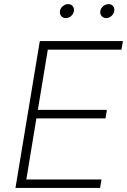

<svg xmlns="http://www.w3.org/2000/svg" viewBox="-20 -931 629 951"><path d="M56.6 0 177.2 -727.5H588.9L581.5 -685.1H216.8L167.5 -386.7H509.3L502.4 -344.7H160.2L110.4 -42H482.9L475.6 0ZM505.9 -841.3Q491.7 -841.3 483.2 -851.6Q474.6 -861.8 477.1 -876.5Q479.5 -890.6 491.5 -900.6Q503.4 -910.6 517.6 -910.6Q531.7 -910.6 540 -900.6Q548.3 -890.6 545.9 -876.5Q543.5 -861.8 531.7 -851.6Q520 -841.3 505.9 -841.3ZM305.7 -841.3Q291.5 -841.3 283.2 -851.6Q274.9 -861.8 276.9 -876.5Q279.3 -890.6 291.3 -900.6Q303.2 -910.6 317.4 -910.6Q332 -910.6 340.1 -900.6Q348.1 -890.6 346.2 -876.5Q343.8 -861.8 332 -851.6Q320.3 -841.3 305.7 -841.3Z"/></svg>

Font: Inter 16pt ExtraLight
Style: Italic
Weight: 250
Italic angle: -9.3988°
Version: Version 4.001;git-66647c0bb